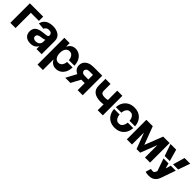

<svg xmlns="http://www.w3.org/2000/svg" viewBox="367 -2071 3792 3792"><g transform="rotate(45 2263.0 -174.5)"><path d="M44.4 -545.9H417V-426.8H190.4V0H44.4Z M612.8 10.3Q526.9 10.3 479.2 -32.5Q431.6 -75.2 431.6 -152.3Q431.6 -187.5 442.6 -215.3Q453.6 -243.2 471.9 -261.2Q490.2 -279.3 517.3 -292Q544.4 -304.7 573 -311Q601.6 -317.4 636.7 -320.8Q684.6 -325.2 712.9 -329.6Q742.2 -334 755.4 -343Q768.6 -352.1 768.6 -369.1V-371.6Q768.6 -405.3 747.3 -423.8Q726.1 -442.4 687.5 -442.4Q648.4 -442.4 623.5 -425.3Q598.6 -408.2 590.8 -379.4L450.7 -390.6Q461.9 -441.4 492.7 -477.1Q557.6 -552.7 688.5 -552.7Q735.4 -552.7 776.1 -541.7Q816.9 -530.8 849.6 -509Q882.3 -487.3 901.1 -451.2Q919.9 -415 919.9 -368.2V0H775.9V-76.2H772Q751.5 -35.6 710.7 -12.7Q669.9 10.3 612.8 10.3ZM656.2 -94.2Q705.6 -94.2 737.5 -122.8Q769.5 -151.4 769.5 -194.8V-252.9Q760.3 -247.1 745.6 -242.7Q731 -238.3 720 -236.3Q709 -234.4 689.7 -231.9Q670.4 -229.5 665 -228.5Q576.2 -215.8 576.2 -157.2Q576.2 -127 598.1 -110.6Q620.1 -94.2 656.2 -94.2Z M1007.8 203.6V-545.9H1156.2V-453.6H1163.1Q1173.3 -476.6 1192.4 -499Q1211.4 -521.5 1242.2 -537.1Q1273.4 -552.7 1318.4 -552.7Q1378.9 -552.7 1428.2 -521.5Q1478 -490.7 1508.8 -428.2Q1535.2 -372.6 1538.1 -296.4H1383.3Q1381.3 -327.1 1371.1 -356Q1358.9 -391.6 1333 -412.1Q1307.6 -432.6 1270 -432.6Q1233.4 -432.6 1208 -413.1Q1182.1 -393.1 1168.9 -357.4Q1155.3 -322.3 1155.3 -272.5Q1155.3 -223.6 1168.9 -188.5Q1182.6 -152.3 1208.5 -131.8Q1233.4 -111.8 1270 -111.8Q1306.6 -111.8 1332.5 -132.3Q1357.9 -152.8 1371.1 -189Q1380.4 -214.4 1382.8 -246.6H1538.1Q1534.2 -171.4 1509.8 -118.7Q1480.5 -56.6 1430.2 -23.9Q1380.4 8.3 1317.9 8.3Q1273.9 8.3 1243.2 -6.3Q1212.4 -21 1193.4 -43Q1174.3 -64.9 1163.1 -87.9H1158.7V203.6Z M2066.4 0H1925.3V-427.2H1823.2Q1782.7 -426.8 1760.3 -408.2Q1737.8 -389.6 1738.3 -362.3Q1737.8 -334.5 1759.8 -316.7Q1781.7 -298.8 1821.3 -298.8H1975.6V-197.3H1821.3Q1750 -197.3 1700.2 -218.3Q1648.9 -239.3 1621.3 -277.6Q1593.8 -315.9 1594.2 -366.7Q1593.8 -419.9 1621.6 -460.4Q1649.9 -501.5 1701.7 -523.7Q1753.4 -545.9 1823.2 -545.9H2066.4ZM1723.1 0H1578.6L1730.5 -284.2H1875Z M2484.9 -545.9H2628.4V0H2484.9ZM2558.1 -305.7V-186.5Q2531.2 -174.3 2488.8 -165.5Q2446.3 -156.7 2407.2 -156.7Q2286.1 -156.7 2220.5 -206.8Q2154.8 -256.8 2155.3 -360.4V-546.4H2297.4V-360.4Q2297.4 -328.1 2308.1 -310.1Q2327.6 -275.9 2407.2 -275.9Q2472.2 -275.4 2558.1 -305.7Z M2963.4 10.3Q2880.9 10.3 2820.8 -24.9Q2760.7 -59.6 2728 -123.5Q2699.7 -178.2 2696.3 -246.6H2850.1Q2853 -213.9 2861.8 -187Q2875 -149.9 2900.4 -128.9Q2925.8 -107.9 2964.4 -107.9Q3002 -107.9 3027.3 -128.9Q3052.2 -149.9 3065.4 -187Q3074.7 -212.9 3077.6 -246.6H3231Q3226.6 -176.8 3199.2 -123.5Q3167 -60.1 3106.4 -24.9Q3046.4 10.3 2963.4 10.3ZM2696.3 -296.4Q2700.7 -366.7 2728 -418.9Q2760.3 -481.9 2820.8 -517.1Q2880.4 -552.7 2963.4 -552.7Q3046.9 -552.7 3106.4 -517.1Q3167 -481.4 3199.2 -418.9Q3226.6 -364.7 3231 -296.4H3077.6Q3074.7 -330.6 3065.4 -356Q3052.2 -392.1 3027.3 -413.6Q3002 -434.6 2964.4 -434.6Q2925.8 -434.6 2900.4 -413.6Q2875 -392.6 2861.8 -356Q2852.1 -327.1 2850.1 -296.4Z M3477.1 -545.9 3620.1 -167 3767.6 -545.9H3947.8V0H3805.7V-346.2L3670.9 0H3570.3L3442.4 -335.9V0H3298.3V-545.9Z M4109.4 204.1Q4082 204.6 4055.7 200.2Q4031.2 196.3 4014.2 189L4048.3 76.2L4053.2 77.1Q4090.3 88.4 4118.2 82.5Q4146 75.7 4159.7 39.1L4168.5 15.6L4077.1 -246.1H4215.8L4244.6 -144.5H4250.5L4279.3 -246.1H4419.4L4312.5 59.1Q4296.9 104.5 4271 135.7Q4246.1 168 4205.6 186.5Q4166 204.1 4109.4 204.1ZM3973.1 -545.4H4131.8L4202.1 -295.9H4060.1ZM4293.5 -295.9 4364.7 -545.4H4523.9L4436.5 -295.9Z"/></g></svg>

Font: Inter Tight Stencil
Style: Bold
Weight: 700
Designer: Rasmus Andersson
Foundry: rsms
Version: Version 3.004;Glyphs 3.1.2 (3151)